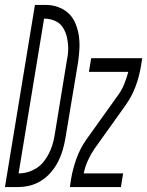

<svg xmlns="http://www.w3.org/2000/svg" viewBox="-60 -755 594 775"><path d="M-40 0 81 -735H127Q153 -735 177.5 -725.5Q202 -716 219 -699Q236 -682 245.5 -658Q255 -634 258.5 -608.5Q262 -583 260.5 -556.5Q259 -530 255 -503L204 -197Q200 -173 193 -149Q186 -125 174.5 -102.5Q163 -80 146 -60Q129 -40 107 -26Q85 -12 61 -6Q37 0 13 0ZM15 -55Q33 -55 51 -60Q69 -65 86 -75.5Q103 -86 115.5 -101.5Q128 -117 137 -134.5Q146 -152 151.5 -170Q157 -188 160 -206L210 -512Q213 -526 214.5 -541Q216 -556 215 -570Q214 -584 211.5 -598Q209 -612 204 -624.5Q199 -637 191 -648Q183 -659 171.5 -666Q160 -673 146 -676.5Q132 -680 118 -680ZM222 0 227 -33Q234 -74 248.5 -114.5Q263 -155 288 -191L413 -366Q430 -388 440.5 -413.5Q451 -439 458 -465H299L308 -520H514L509 -488Q502 -446 487 -405.5Q472 -365 446 -329L321 -154Q306 -132 294.5 -106.5Q283 -81 278 -55H437L428 0Z"/></svg>

Font: Iosevka Term Curly Lt Obl
Style: Regular
Weight: 300
Italic angle: -9°
Designer: Belleve Invis
Foundry: Belleve Invis
Version: Version 32.3.0